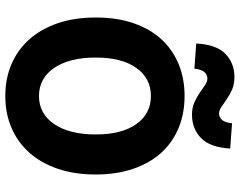

<svg xmlns="http://www.w3.org/2000/svg" viewBox="-110 -782 904 724"><g transform="rotate(90 342.0 -420.0)"><path d="M342 12Q276 12 221.5 -11.5Q167 -35 128 -79Q89 -123 67.5 -186Q46 -249 46 -329Q46 -409 67.5 -471.5Q89 -534 128 -576.5Q167 -619 221.5 -641.5Q276 -664 342 -664Q408 -664 462.5 -641.5Q517 -619 556 -576Q595 -533 616.5 -470.5Q638 -408 638 -329Q638 -249 616.5 -186Q595 -123 556 -79Q517 -35 462.5 -11.5Q408 12 342 12ZM342 -115Q409 -115 448 -172.5Q487 -230 487 -329Q487 -427 448 -482Q409 -537 342 -537Q275 -537 236 -482Q197 -427 197 -329Q197 -230 236 -172.5Q275 -115 342 -115ZM413 -692Q386 -692 366 -701Q346 -710 330 -721Q314 -732 301 -741Q288 -750 276 -750Q262 -750 252 -739Q242 -728 239 -701L144 -708Q148 -784 183 -818Q218 -852 271 -852Q298 -852 318 -843Q338 -834 354 -823Q370 -812 383 -803Q396 -794 408 -794Q422 -794 432 -805Q442 -816 445 -843L540 -836Q536 -761 501 -726.5Q466 -692 413 -692Z"/></g></svg>

Font: Font
Style: ¶
Weight: 700
Designer: Paul D. Hunt
Foundry: Adobe Systems Incorporated
Version: Version 3.000